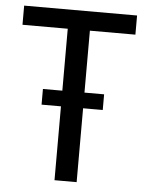

<svg xmlns="http://www.w3.org/2000/svg" viewBox="-51 -727 585 769"><g transform="rotate(5 242.0 -343.0)"><path d="M197 0V-297H119V-360H197V-609H15V-686H469V-609H286V-360H365V-297H286V0Z"/></g></svg>

Font: Archivo Condensed
Style: Regular
Weight: 400
Width: 3
Designer: Hector Gatti
Foundry: Omnibus-Type
Version: Version 2.001; ttfautohint (v1.8.3)